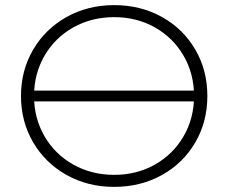

<svg xmlns="http://www.w3.org/2000/svg" viewBox="-20 -725 893 750"><path d="M62 -350Q62 -450 109.5 -531Q157 -612 240 -658.5Q323 -705 426 -705Q529 -705 612 -659Q695 -613 742.5 -532Q790 -451 790 -350Q790 -249 742.5 -168Q695 -87 612 -41Q529 5 426 5Q323 5 240 -41.5Q157 -88 109.5 -169Q62 -250 62 -350ZM738 -350Q738 -437 697 -507.5Q656 -578 585 -618Q514 -658 426 -658Q338 -658 266.5 -618Q195 -578 154 -507.5Q113 -437 113 -350Q113 -263 154 -192.5Q195 -122 266.5 -82Q338 -42 426 -42Q514 -42 585 -82Q656 -122 697 -192.5Q738 -263 738 -350ZM79.3 -371H776.3V-329H79.3Z"/></svg>

Font: Montserrat Atlas Light
Style: Regular
Weight: 300
Designer: Julieta Ulanovsky
Foundry: Julieta Ulanovsky
Version: Version 7.200